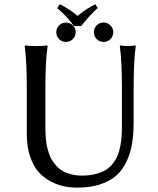

<svg xmlns="http://www.w3.org/2000/svg" viewBox="-20 -858 732 888"><path d="M253.4 -677.2Q240.2 -690.4 240.2 -709Q240.2 -727.5 253.4 -740.7Q266.6 -753.9 285.2 -753.9Q303.7 -753.9 316.9 -740.7Q330.1 -727.5 330.1 -709Q330.1 -690.4 316.9 -677.2Q303.7 -664.1 285.2 -664.1Q266.6 -664.1 253.4 -677.2ZM427.2 -677.2Q414.1 -690.4 414.1 -709Q414.1 -727.5 427.2 -740.7Q440.4 -753.9 459 -753.9Q477.5 -753.9 490.7 -740.7Q503.9 -727.5 503.9 -709Q503.9 -690.4 490.7 -677.2Q477.5 -664.1 459 -664.1Q440.4 -664.1 427.2 -677.2ZM543.9 -444.8Q543.9 -573.7 534.2 -645L536.1 -647.9Q554.7 -645 570.8 -645Q587.9 -645 606 -647.9L607.9 -645Q598.1 -578.6 598.1 -444.8V-294.9Q598.1 -238.8 590.8 -194.3Q583.5 -149.9 565.2 -110.8Q546.9 -71.8 517.6 -45.9Q488.3 -20 442.6 -5.1Q397 9.8 336.9 9.8Q306.6 9.8 277.8 4.2Q249 -1.5 216.6 -18.1Q184.1 -34.7 159.9 -60.8Q135.7 -86.9 119.9 -132.1Q104 -177.2 104 -235.8V-444.8Q104 -573.7 94.2 -645L96.2 -647.9Q114.3 -645 147 -645Q179.7 -645 198.2 -647.9L200.2 -645Q189.9 -575.2 189.9 -444.8V-269Q189.9 -255.4 190.2 -246.8Q190.4 -238.3 191.9 -219.5Q193.4 -200.7 196 -187Q198.7 -173.3 204.6 -154.1Q210.4 -134.8 218.5 -120.8Q226.6 -106.9 239.7 -92Q252.9 -77.1 269 -67.6Q285.2 -58.1 307.9 -52Q330.6 -45.9 357.9 -45.9Q393.1 -45.9 421.4 -53Q449.7 -60.1 468.8 -71.8Q487.8 -83.5 502 -101.8Q516.1 -120.1 523.9 -138.7Q531.7 -157.2 536.4 -182.4Q541 -207.5 542.5 -228.8Q543.9 -250 543.9 -276.9ZM322.3 -737.3Q294.4 -777.3 244.6 -820.8L256.8 -838.4Q304.2 -814.5 338.4 -784.7Q380.9 -818.8 420.9 -838.4L432.1 -820.8Q395 -788.6 355.5 -737.3Z"/></svg>

Font: Linux Biolinum G
Style: Regular
Weight: 400
Designer: Philipp H. Poll
Foundry: Philipp H. Poll
Version: Version 1.1.0 ; ttfautohint (v1.6)